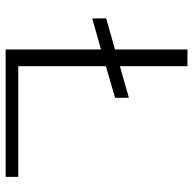

<svg xmlns="http://www.w3.org/2000/svg" viewBox="-22 -678 700 697"><g transform="rotate(90 328.5 -330.0)"><path d="M160 0V-346.1L47.5 -314.3L47.1 -364.9L160 -396.9V-660H220.7V-414.7L335.3 -447.4L335.7 -397.4L220.7 -363.9V-45.9H622.5V0Z"/></g></svg>

Font: Panamera Thin
Style: Regular
Weight: 100
Designer: Bastien Sozeau
Foundry: NBR — Bastien Sozeau
Version: Version 3.003;gftools[0.9.33]